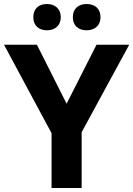

<svg xmlns="http://www.w3.org/2000/svg" viewBox="-20 -937 664 957"><path d="M312 -420 164 -714H0L237 -273V0H387V-278L624 -714H461ZM214 -786C255 -786 283 -811 283 -851C283 -892 255 -917 214 -917C172 -917 146 -893 146 -851C146 -810 173 -786 214 -786ZM412 -786C453 -786 481 -811 481 -851C481 -893 454 -917 412 -917C371 -917 343 -894 343 -851C343 -809 371 -786 412 -786Z"/></svg>

Font: Passageway
Style: Regular
Weight: 700
Foundry: Ascender Corporation
Version: Version 1.11